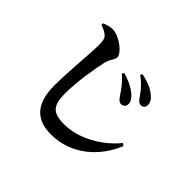

<svg xmlns="http://www.w3.org/2000/svg" viewBox="-176 -1041 1352 1352"><g transform="rotate(45 500.0 -365.0)"><path d="M664 -449C688 -449 702 -465 702 -486C703 -507 692 -526 670 -547C638 -577 586 -604 527 -620L516 -606C567 -563 595 -520 616 -489C633 -463 647 -449 664 -449ZM769 -542C790 -542 804 -557 804 -578C804 -603 791 -625 765 -645C735 -671 688 -692 624 -705L614 -691C670 -651 698 -612 718 -584C737 -556 749 -542 769 -542ZM238 -713C256 -697 261 -679 261 -630C261 -555 240 -352 240 -209C240 -22 326 51 466 51C672 51 820 -89 886 -252L868 -265C780 -155 628 -65 482 -65C364 -65 333 -108 333 -222C333 -337 355 -474 376 -570C387 -621 414 -637 414 -665C414 -706 319 -780 251 -781C225 -781 199 -772 173 -762V-746C206 -734 221 -727 238 -713Z"/></g></svg>

Font: Source Han Serif
Style: Bold
Weight: 700
Designer: Ryoko NISHIZUKA 西塚涼子 (kana & ideographs); Frank Grießhammer (Latin, Greek & Cyrillic); Wenlong ZHANG 张文龙 (bopomofo); San
Foundry: Adobe Systems Incorporated
Version: Version 1.001;PS 1.001;hotconv 16.6.54;makeotf.lib2.5.65590